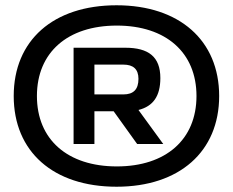

<svg xmlns="http://www.w3.org/2000/svg" viewBox="-20 -699 883 728"><path d="M422 9C182 9 32 -124 32 -335C32 -546 182 -679 422 -679C660 -679 811 -546 811 -335C811 -124 660 9 422 9ZM120 -335C120 -170 236 -68 423 -68C609 -68 725 -170 725 -335C725 -500 609 -602 423 -602C236 -602 120 -500 120 -335ZM259 -153H338V-277H411L500 -153H599L505 -282C561 -296 588 -335 588 -403C588 -484 543 -518 455 -518H259ZM338 -341V-454H448C485 -454 505 -437 505 -400C505 -360 486 -341 448 -341Z"/></svg>

Font: LT Wave Bold
Style: Regular
Weight: 700
Designer: Daniel Lyons
Version: Version 2.5 (Glyphs App)